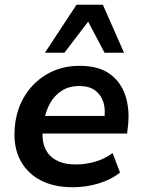

<svg xmlns="http://www.w3.org/2000/svg" viewBox="-20 -778 597 808"><path d="M287 10Q208 10 152.5 -18.5Q97 -47 68 -99Q39 -151 41 -220Q43 -301 78 -364Q113 -427 174.5 -464Q236 -501 315 -501Q395 -501 442.5 -466.5Q490 -432 508.5 -373Q527 -314 518 -243L515 -216H141L151 -290H436L418 -274Q425 -315 415.5 -346.5Q406 -378 381 -397Q356 -416 314 -416Q270 -416 239.5 -396Q209 -376 191 -344Q173 -312 167 -275L162 -246Q154 -196 167.5 -160Q181 -124 214.5 -105Q248 -86 298 -86Q342 -86 382 -98Q422 -110 454 -134L485 -52Q448 -22 395 -6Q342 10 287 10ZM169 -556 302 -758H413L502 -556H420L351 -687L251 -556Z"/></svg>

Font: Nunito Sans 11pt
Style: Bold Italic
Weight: 700
Italic angle: -9°
Version: Version 3.101;gftools[0.9.27]